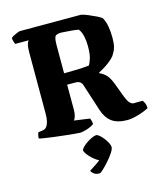

<svg xmlns="http://www.w3.org/2000/svg" viewBox="-138 -809 1028 1188"><g transform="rotate(-15 376.0 -215.0)"><path d="M298 0Q291 0 266 -2.5Q241 -5 207 -8.5Q173 -12 138.5 -16.5Q104 -21 78 -25Q52 -29 43 -32Q43 -42 45.5 -53.5Q48 -65 51 -70L80 -74Q95 -76 104.5 -87.5Q114 -99 119 -119.5Q124 -140 124 -169V-561Q124 -594 128 -609.5Q132 -625 136.5 -630Q141 -635 140 -635H54Q51 -640 47.5 -652.5Q44 -665 43 -675Q48 -681 60.5 -687.5Q73 -694 85.5 -699Q98 -704 103 -704H493Q510 -701 535.5 -690.5Q561 -680 584.5 -668.5Q608 -657 618 -649Q633 -624 639 -590Q645 -556 645 -519Q645 -481 640 -461Q635 -441 628.5 -430Q622 -419 615 -407Q604 -393 585.5 -378Q567 -363 547 -350.5Q527 -338 510 -330V-325Q535 -314 552 -296Q569 -278 585 -237L618 -149Q632 -113 644.5 -101.5Q657 -90 668 -90.5Q679 -91 688 -91H724Q729 -87 735.5 -72.5Q742 -58 742 -39Q721 -28 695 -19Q669 -10 645 -5Q621 0 605 0Q541 0 505 -26Q469 -52 452 -105L396 -278Q392 -292 381.5 -300Q371 -308 350 -308H299V-147Q299 -123 293.5 -106Q288 -89 282 -83L382 -69Q384 -64 387 -55Q390 -46 391 -32Q375 -19 346 -9.5Q317 0 298 0ZM299 -381Q331 -382 359 -382Q387 -382 412 -383.5Q437 -385 460 -388Q467 -400 476 -426.5Q485 -453 485 -507Q485 -539 478.5 -569Q472 -599 457 -618Q440 -622 414.5 -624Q389 -626 368.5 -627.5Q348 -629 346 -629Q311 -629 305 -611.5Q299 -594 299 -564ZM352 274Q329 274 316 264.5Q303 255 298 244Q323 228 349.5 210Q376 192 393 171L382 197Q371 197 355.5 187Q340 177 324.5 162Q309 147 299 132.5Q289 118 289 110Q289 102 301 90Q313 78 330 66.5Q347 55 364 47.5Q381 40 391 40Q400 40 412.5 51Q425 62 437 77.5Q449 93 457 109Q465 125 465 135Q465 148 450 171Q435 194 414 217.5Q393 241 375.5 257.5Q358 274 352 274Z"/></g></svg>

Font: Texturina 12pt Black
Style: Regular
Weight: 900
Designer: Guillermo Torres Carreño
Foundry: Omnibus-Type
Version: Version 1.002